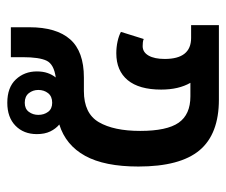

<svg xmlns="http://www.w3.org/2000/svg" viewBox="-68 -566 634 539"><g transform="rotate(-90 249.5 -297.0)"><path d="M239 0Q142 0 96.5 -54.5Q51 -109 51 -226Q51 -321 81 -375.5Q111 -430 169 -448Q157 -458 149.5 -473.5Q142 -489 142 -511Q142 -548 165.5 -571Q189 -594 230 -594Q273 -594 295.5 -570Q318 -546 318 -511Q318 -494 313.5 -481Q309 -468 301 -458Q338 -463 348 -483.5Q358 -504 358 -551V-584H442V-532Q442 -456 408 -417.5Q374 -379 301 -379H263Q200 -379 175.5 -337Q151 -295 151 -221Q151 -146 174 -113Q197 -80 248 -80H286Q267 -113 267 -162Q267 -224 293.5 -256Q320 -288 369 -288Q386 -288 402 -284.5Q418 -281 429 -275L409 -211Q405 -213 399 -213.5Q393 -214 389 -214Q372 -214 362.5 -197.5Q353 -181 353 -152Q353 -78 412 -78H448V0ZM230 -468Q248 -468 257 -479.5Q266 -491 266 -507Q266 -522 257 -533.5Q248 -545 230 -545Q213 -545 204.5 -533.5Q196 -522 196 -507Q196 -491 204.5 -479.5Q213 -468 230 -468Z"/></g></svg>

Font: Noto Sans Thai UI SemCond Med
Style: Regular
Weight: 500
Width: 4
Designer: Monotype Design Team
Foundry: Monotype Imaging Inc.
Version: Version 2.000; ttfautohint (v1.8.4.7-5d5b)